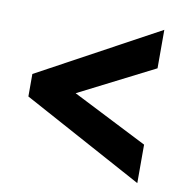

<svg xmlns="http://www.w3.org/2000/svg" viewBox="-65 -641 602 639"><g transform="rotate(10 236.5 -322.0)"><path d="M33 -284 440 -63V-193L186 -322L440 -451V-581L33 -360Z"/></g></svg>

Font: Noto Sans Devanagari ExtraCondensed ExtraBold
Style: Regular
Weight: 800
Width: 2
Designer: Jelle Bosma - Monotype Design Team
Foundry: Monotype Imaging Inc.
Version: Version 2.004